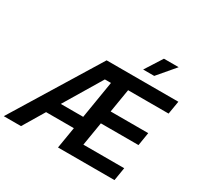

<svg xmlns="http://www.w3.org/2000/svg" viewBox="-215 -1173 1437 1400"><g transform="rotate(30 504.0 -473.5)"><path d="M-21 0 424.8 -727.5H1028.8L1010.3 -617.2H669.4L636.7 -419.4H953.1L935.1 -308.6H618.2L585.4 -110.4H929.2L911.1 0H435.5L465.3 -179.7H231.4L124 0ZM294.4 -285.2H482.9L534.7 -600.6H483.4ZM689 -802.7 780.8 -946.8H904.8L782.2 -802.7Z"/></g></svg>

Font: Inter Semi Bold
Style: Italic
Weight: 600
Italic angle: -9.39999°
Designer: Rasmus Andersson
Foundry: rsms
Version: Version 4.000;git-3c8e0fc